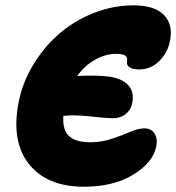

<svg xmlns="http://www.w3.org/2000/svg" viewBox="-20 -711 662 721"><path d="M295.9 -9.8Q155.8 -9.8 88.1 -95.7Q20.5 -181.6 50.8 -331.1Q65.4 -402.8 105.2 -468.5Q145 -534.2 201.2 -583.3Q257.3 -632.3 330.6 -661.6Q403.8 -690.9 481 -690.9Q561 -690.9 595.9 -654.5Q630.9 -618.2 618.2 -557.1Q610.4 -514.2 578.6 -482.2Q546.9 -450.2 502 -450.2Q479 -450.2 466.6 -458.3Q454.1 -466.3 457 -480Q460 -494.6 450.7 -501.7Q441.4 -508.8 415 -508.8Q377.4 -508.8 338.1 -487.3Q298.8 -465.8 270 -425.8Q346.7 -429.2 392.1 -422.9Q440.9 -415.5 463.1 -389.4Q485.4 -363.3 476.1 -321.8Q471.2 -298.3 452.1 -282.7Q433.1 -267.1 401.9 -267.1Q380.9 -267.1 332.3 -272.5Q283.7 -277.8 256.8 -277.8Q242.2 -277.8 217.8 -275.9Q214.4 -220.7 240.5 -198.7Q266.6 -176.8 318.8 -176.8Q361.3 -176.8 400.4 -189.9Q439.5 -203.1 469.7 -216.1Q500 -229 522 -229Q547.9 -229 560.3 -209.5Q572.8 -189.9 566.9 -161.1Q554.2 -100.1 480 -54.9Q405.8 -9.8 295.9 -9.8Z"/></svg>

Font: Shantell Sans Irregular
Style: Italic
Weight: 800
Italic angle: -11.31°
Designer: Stephen Nixon, Anya Danilova, Shantell Martin
Foundry: Arrow Type
Version: Version 1.006;[9816181b4]